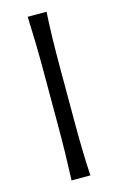

<svg xmlns="http://www.w3.org/2000/svg" viewBox="-112 -761 496 808"><g transform="rotate(-15 136.0 -356.5)"><path d="M95.5 0Q98 -60 99.2 -115.2Q100.5 -170.5 100.5 -236.5V-475Q100.5 -541 99.2 -597Q98 -653 95.5 -713H177.5Q174 -653 172.8 -597Q171.5 -541 171.5 -475V-236.5Q171.5 -170.5 172.8 -115.2Q174 -60 177.5 0Z"/></g></svg>

Font: Commissioner Flair Light
Style: Regular
Weight: 300
Designer: Kostas Bartsokas
Foundry: Kostas Bartsokas
Version: Version 1.000; ttfautohint (v1.8.3)